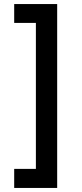

<svg xmlns="http://www.w3.org/2000/svg" viewBox="-20 -776 404 947"><path d="M262 151H50V57H157V-663H50V-756H262Z"/></svg>

Font: Reem Kufi
Style: Regular
Weight: 400
Designer: Khaled Hosny
Version: Version 1.6